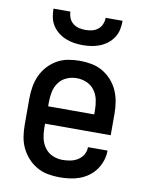

<svg xmlns="http://www.w3.org/2000/svg" viewBox="-84 -801 669 870"><g transform="rotate(10 250.0 -366.0)"><path d="M250 8Q223 8 196 3Q169 -2 145.5 -15.5Q122 -29 103.5 -49.5Q85 -70 73.5 -94.5Q62 -119 58 -146Q54 -173 54 -200V-320Q54 -347 58.5 -374Q63 -401 74 -425.5Q85 -450 103.5 -470.5Q122 -491 145.5 -504.5Q169 -518 196 -523Q223 -528 250 -528Q277 -528 304 -523Q331 -518 354.5 -504.5Q378 -491 396.5 -470.5Q415 -450 426 -425.5Q437 -401 441.5 -374Q446 -347 446 -320V-220H144V-200Q144 -176 149 -153Q154 -130 168 -110.5Q182 -91 204 -81.5Q226 -72 250 -72Q268 -72 286 -75.5Q304 -79 319.5 -88.5Q335 -98 344.5 -114Q354 -130 354 -149H444Q444 -125 436.5 -102.5Q429 -80 415.5 -61Q402 -42 383 -28Q364 -14 342 -6Q320 2 296.5 5Q273 8 250 8ZM144 -300H356V-320Q356 -344 351 -367.5Q346 -391 332 -410Q318 -429 296 -438.5Q274 -448 250 -448Q226 -448 204 -438.5Q182 -429 168 -410Q154 -391 149 -367.5Q144 -344 144 -320ZM250 -600Q230 -600 210 -603Q190 -606 171.5 -613.5Q153 -621 137 -633.5Q121 -646 110 -663Q99 -680 95 -700Q91 -720 91 -740H169Q169 -725 175 -710.5Q181 -696 193 -686.5Q205 -677 220 -673.5Q235 -670 250 -670Q265 -670 280 -673.5Q295 -677 307 -686.5Q319 -696 325 -710.5Q331 -725 331 -740H409Q409 -720 405 -700Q401 -680 390 -663Q379 -646 363 -633.5Q347 -621 328.5 -613.5Q310 -606 290 -603Q270 -600 250 -600Z"/></g></svg>

Font: Iosevka Term Curly Medium
Style: Regular
Weight: 500
Designer: Belleve Invis
Foundry: Belleve Invis
Version: Version 32.3.0